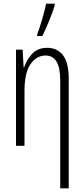

<svg xmlns="http://www.w3.org/2000/svg" viewBox="-20 -805 466 1060"><path d="M240.2 -541Q296.4 -541 327.9 -499.8Q359.4 -458.5 359.4 -371.1V234.9H312.5V-358.9Q312.5 -432.6 291.7 -465.6Q271 -498.5 231.9 -498.5Q181.6 -498.5 148.4 -450.9Q115.2 -403.3 115.2 -301.8V0H68.4V-530.8H105L110.4 -433.1H113.3Q126.5 -474.1 157.2 -507.6Q188 -541 240.2 -541ZM185.5 -606V-616.2Q190.9 -628.9 198.2 -651.1Q205.6 -673.3 212.9 -699Q220.2 -724.6 226.1 -747.6Q231.9 -770.5 234.4 -784.7H281.7V-773.4Q270 -734.9 250.5 -688.2Q231 -641.6 213.9 -606Z"/></svg>

Font: Open Sans Condensed Light
Style: Regular
Weight: 300
Width: 3
Designer: Monotype Design Team
Foundry: Monotype Imaging Inc.
Version: Version 3.003; ttfautohint (v1.8.4)